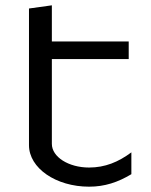

<svg xmlns="http://www.w3.org/2000/svg" viewBox="-20 -696 569 722"><path d="M89 -150C89 -63.9 190.2 6 315 6C373.7 6 423.2 -10.5 474 -41V-123.1C425.2 -86.7 374.9 -66 315 -66C237.7 -66 175 -105.9 175 -155V-474H464V-540H175V-676L89 -664Z"/></svg>

Font: Resamitz
Style: Bold
Weight: 700
Designer: gluk
Foundry: gluk
Version: Version 0.047